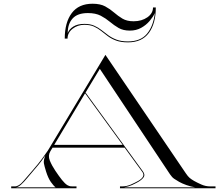

<svg xmlns="http://www.w3.org/2000/svg" viewBox="-20 -1009 1200 1029"><path d="M432 -876Q396 -876 369 -854.8Q342 -833.5 342 -802H327Q327 -888.5 364.5 -938.8Q402 -989 476 -989Q517.5 -989 543.8 -974.8Q570 -960.5 591.2 -942Q612.5 -923.5 636.2 -909.2Q660 -895 696 -895Q739.5 -895 769.8 -916.2Q800 -937.5 800 -969H815Q815 -883 777.8 -832.5Q740.5 -782 666 -782Q628 -782 602.5 -791.5Q577 -801 558.2 -815Q539.5 -829 522.2 -843Q505 -857 484 -866.5Q463 -876 432 -876ZM432 -881Q463 -881 484.5 -871.5Q506 -862 523.8 -848Q541.5 -834 560.5 -820Q579.5 -806 604.5 -796.5Q629.5 -787 666 -787Q733 -787 767.2 -827.5Q801.5 -868 810 -939Q800 -918 781.5 -896.2Q763 -874.5 736.5 -859.8Q710 -845 676 -845Q640 -845 615.5 -859.2Q591 -873.5 569 -892Q547 -910.5 519.8 -924.8Q492.5 -939 451 -939Q395.5 -939 369.2 -910Q343 -881 343 -832Q350.5 -852.5 373.2 -866.8Q396 -881 432 -881ZM40 -10H60Q81 -10 104.8 -38Q128.5 -66 156.5 -98Q184.5 -130 206.5 -159.8Q228.5 -189.5 236.5 -202L545 -715L976 -80Q987 -63.5 996.5 -55.5Q1006 -47.5 1020 -39.5Q1036 -30.5 1059 -20.2Q1082 -10 1106 -10H1135V0H623V-10H635Q659 -10 682 -20.2Q705 -30.5 721 -39.5Q760.5 -62.5 743.5 -86.5L648 -217.5H261.5L250 -198.5Q236 -175.5 247 -148.5Q258 -121.5 276.5 -94Q297 -63.5 312.2 -44.5Q327.5 -25.5 340.5 -17Q344.5 -14.5 350.8 -12.2Q357 -10 368 -10H390V0H40ZM515 -640 438.5 -513 746 -90.5Q759 -72.5 750 -59.2Q741 -46 720.5 -34Q704.5 -25 686.8 -17Q669 -9 645 -5H1026Q1002 -9 979 -17.2Q956 -25.5 940 -34.5Q926 -42.5 914 -50.5Q902 -58.5 891 -75ZM270.5 -232.5H637.5L436 -509ZM223 -176Q215 -164.5 202.8 -147.2Q190.5 -130 162.5 -98Q144 -76.5 126.2 -55Q108.5 -33.5 92.5 -19.2Q76.5 -5 62.5 -5H278Q267 -13 252.5 -33.8Q238 -54.5 227 -89.5Q218 -118 215.2 -133.8Q212.5 -149.5 223 -176Z"/></svg>

Font: Engraving Unshaded CC
Style: Bold
Weight: 700
Designer: indestructible type*
Foundry: Cowboy Collective
Version: Version 1.000